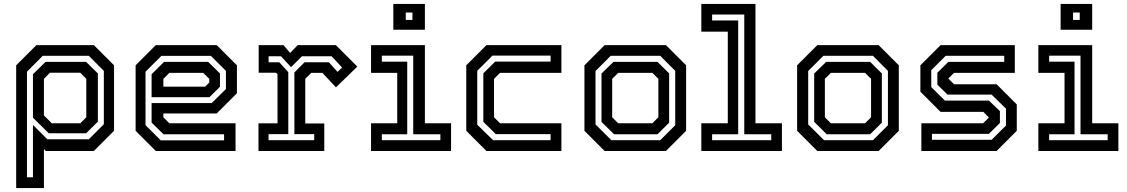

<svg xmlns="http://www.w3.org/2000/svg" viewBox="-20 -770 5745 979"><path d="M62.5 189V-437L165.5 -540H458.5L561.5 -437V-103L458.5 0H213.5L204 -10V189ZM117.5 134H148V-133L221 -60H433L509.5 -136.5V-408.5L433 -485.5H198L117.5 -404.5ZM244 -141.5H389.5L420 -172V-368L389.5 -399H234.5L204 -368V-181.5ZM228.5 -90.5 148 -170V-391.5L212 -454.5H419L479 -395.5V-149.5L419 -90.5Z M1085 -540 1188 -437V-294.5L1085 -191.5H813V-172L843.5 -141.5H1181V0H774.5L671.5 -103V-437L774.5 -540ZM1041.5 -454.5 1101.5 -395.5V-327.5L1048 -274.5H753V-391.5L816.5 -454.5ZM1055.5 -485H803L722 -404.5V-132L799.5 -54.5H1122.5V-85.5H813.5L753 -145V-244.5H1059.5L1132 -316V-408.5ZM1016 -398.5H843.5L813 -368V-328H1026L1047 -349V-368Z M1298 0V-141H1395V-391.5L1387.5 -399H1299V-540H1425.5L1459.5 -500L1498 -540H1692.5L1802 -430.5L1693 -324.5L1624 -398.5H1567L1536.5 -368V-140.5H1633.5V0ZM1349.5 -55H1582V-86H1481V-400.5L1533 -452.5H1657L1701 -403.5L1724.5 -425.5L1671 -483H1519.5L1464 -427.5L1413 -483H1349.5V-452.5H1404L1450 -402V-86H1349.5Z M1985.5 -618.5V-750H2146.5V-618.5ZM2049 -668.5H2083V-706H2049ZM1872 0V-141.5H2005.5V-398.5H1872V-540H2146.5V-141.5H2280V0ZM1927 -55H2225.5V-85.5H2087V-486H1927V-455.5H2056.5V-85.5H1927Z M2460.5 0 2357.5 -103V-437L2460.5 -540H2842.5V-398.5H2529.5L2499 -368V-172L2529.5 -141.5H2842.5V0ZM2494.5 -55H2787.5V-86H2508L2444.5 -149V-396L2505 -456H2787.5V-486.5H2491L2413.5 -409V-134Z M3063 0 2960 -103V-437L3063 -540H3375.5L3478.5 -437V-103L3375.5 0ZM3097.5 -55H3346.5L3423 -131.5V-408.5L3346.5 -485.5H3094L3016.5 -408V-135.5ZM3111 -85.5 3047 -148.5V-395L3108 -454.5H3332.5L3392 -395.5V-144.5L3332.5 -85.5ZM3132 -141.5H3306.5L3337 -172V-368L3306.5 -398.5H3132L3101.5 -368V-172Z M3556 0V-141.5H3691V-608.5H3556V-750H3832V-141.5H3967V0ZM3611 -55H3912.5V-85.5H3775V-696H3611V-665.5H3744V-85.5H3611Z M4147.5 0 4044.5 -103V-437L4147.5 -540H4460L4563 -437V-103L4460 0ZM4182 -55H4431L4507.5 -131.5V-408.5L4431 -485.5H4178.5L4101 -408V-135.5ZM4195.5 -85.5 4131.5 -148.5V-395L4192.5 -454.5H4417L4476.5 -395.5V-144.5L4417 -85.5ZM4216.5 -141.5H4391L4421.5 -172V-368L4391 -398.5H4216.5L4186 -368V-172Z M4678 0V-141.5H4993L5023.5 -172V-169.5L4994 -199.5H4776L4673 -302.5V-437L4776 -540H5154.5V-398.5H4844.5L4814 -368V-371L4844.5 -340.5H5061.5L5164.5 -237.5V-103L5061.5 0ZM4732 -57H5036L5109.5 -130V-216L5036 -287.5H4811.5L4759.5 -338.5V-399L4815.5 -454.5H5100.5V-485.5H4802L4728.5 -412V-326L4798 -257H5022.5L5078.5 -203.5V-143L5022.5 -87.5H4732Z M5388 -618.5V-750H5549V-618.5ZM5451.5 -668.5H5485.5V-706H5451.5ZM5274.5 0V-141.5H5408V-398.5H5274.5V-540H5549V-141.5H5682.5V0ZM5329.5 -55H5628V-85.5H5489.5V-486H5329.5V-455.5H5459V-85.5H5329.5Z"/></svg>

Font: Tourney SemiBold
Style: Regular
Weight: 600
Version: Version 1.015